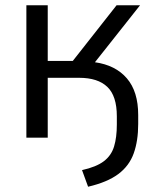

<svg xmlns="http://www.w3.org/2000/svg" viewBox="-20 -522 591 728"><path d="M314 186 291 123Q345 111 373.5 89.5Q402 68 412.5 33.5Q423 -1 423 -50V-81Q423 -158 387 -192.5Q351 -227 280 -227H161V0H80V-502H161V-291H256L422 -502H511L340 -286Q418 -275 461 -225Q504 -175 504 -86V-52Q504 12 487 59.5Q470 107 428.5 138Q387 169 314 186Z"/></svg>

Font: Mulish
Style: Regular
Weight: 400
Designer: Vernon Adams
Foundry: Vernon Adams
Version: Version 3.603; ttfautohint (v1.8.3)